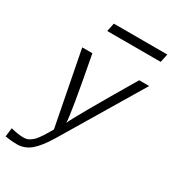

<svg xmlns="http://www.w3.org/2000/svg" viewBox="-208 -782 955 1065"><g transform="rotate(30 270.0 -249.5)"><path d="M-4.9 168 2 111.8Q49.8 124 82 124Q95.2 124 105.7 121.1Q116.2 118.2 126.7 110.6Q137.2 103 144 96.4Q150.9 89.8 160.9 75.9Q170.9 62 176 54.4Q181.2 46.9 192.1 27.8Q203.1 8.8 208 1L116.2 -472.2H181.2Q249 -117.2 249 -64.9Q264.2 -106 481 -472.2H544.9L238.8 40Q195.8 110.8 157.5 142.8Q119.1 174.8 69.8 174.8Q37.1 174.8 -4.9 168ZM190.9 -620.1 202.1 -673.8H544.9L533.2 -620.1Z"/></g></svg>

Font: CMU Bright
Style: Oblique
Weight: 500
Italic angle: -12°
Version: Version 0.7.0